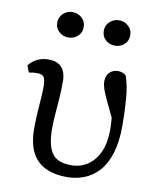

<svg xmlns="http://www.w3.org/2000/svg" viewBox="-82 -773 688 849"><g transform="rotate(10 262.0 -348.5)"><path d="M276 13Q220 13 179.5 -6.5Q139 -26 118 -67Q97 -108 97 -175Q97 -207 99 -241.5Q101 -276 103.5 -307Q106 -338 106 -361Q106 -389 99.5 -403Q93 -417 67 -417Q58 -417 48.5 -416Q39 -415 31 -413L19 -443Q33 -462 55.5 -473.5Q78 -485 107 -485Q139 -485 156 -472.5Q173 -460 179.5 -441.5Q186 -423 186 -403Q186 -363 183.5 -325.5Q181 -288 178 -253.5Q175 -219 175 -186Q175 -114 198.5 -78Q222 -42 286 -42Q327 -42 359.5 -63.5Q392 -85 410.5 -126Q429 -167 429 -225Q429 -243 427.5 -264.5Q426 -286 424 -314H442V-247Q411 -312 394.5 -346.5Q378 -381 372 -399.5Q366 -418 366 -433Q366 -459 381 -473.5Q396 -488 418 -488Q430 -488 439 -484.5Q448 -481 455 -474Q470 -431 474.5 -373.5Q479 -316 479 -253Q479 -180 463 -129Q447 -78 419 -47Q391 -16 354 -1.5Q317 13 276 13ZM175 -596Q151 -596 133.5 -612Q116 -628 116 -653Q116 -677 133.5 -693.5Q151 -710 175 -710Q200 -710 217.5 -693.5Q235 -677 235 -653Q235 -628 217.5 -612Q200 -596 175 -596ZM385 -596Q360 -596 342.5 -612Q325 -628 325 -653Q325 -677 342.5 -693.5Q360 -710 385 -710Q409 -710 426.5 -693.5Q444 -677 444 -653Q444 -628 426.5 -612Q409 -596 385 -596Z"/></g></svg>

Font: Source Serif 4 Variable
Style: Regular
Weight: 400
Designer: Frank Grießhammer
Foundry: Adobe
Version: Version 4.005;hotconv 1.1.0;makeotfexe 2.6.0